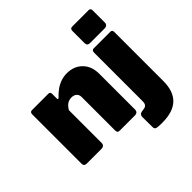

<svg xmlns="http://www.w3.org/2000/svg" viewBox="-221 -950 1329 1329"><g transform="rotate(-45 443.5 -286.0)"><path d="M67 0Q41 0 41 -25V-507Q41 -530 60 -530H221Q239 -530 239 -510V-465Q239 -459 242.5 -457Q246 -455 252 -461Q273 -484 298 -502Q323 -520 351.5 -530Q380 -540 411 -540Q481 -540 524.5 -496Q568 -452 568 -378V-30Q568 0 538 0H391Q378 0 373 -5.5Q368 -11 368 -25V-351Q368 -374 353.5 -386.5Q339 -399 315 -399Q300 -399 286.5 -393.5Q273 -388 262 -377Q251 -366 241 -349V-29Q241 0 208 0H67ZM846 -29Q846 70 794.5 120Q743 170 636 170Q594 170 581 165.5Q568 161 568 145L567 43Q567 35 572 26.5Q577 18 587 16L622 10Q632 7 639 -2Q646 -11 646 -36V-507Q646 -530 666 -530H828Q846 -530 846 -510V-29ZM846 -603Q846 -574 814 -574H673Q646 -574 646 -600V-719Q646 -742 666 -742H828Q846 -742 846 -721Z"/></g></svg>

Font: Libre Franklin Thin Black
Style: Regular
Weight: 900
Version: Version 3.000